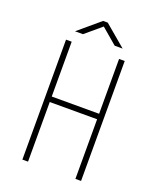

<svg xmlns="http://www.w3.org/2000/svg" viewBox="-157 -960 864 1053"><g transform="rotate(20 275.0 -433.0)"><path d="M103.5 0V-700H136.5V-380H413V-700H446V0H413V-348H136.5V0ZM134 -760 259.5 -866H286.5L412 -760H365.5L273.5 -838.5L180.5 -760Z"/></g></svg>

Font: Trispace SemiCondensed Thin
Style: Regular
Weight: 100
Width: 4
Designer: Tyler Finck
Foundry: Etcetera Type Company
Version: Version 1.210; ttfautohint (v1.8.3)